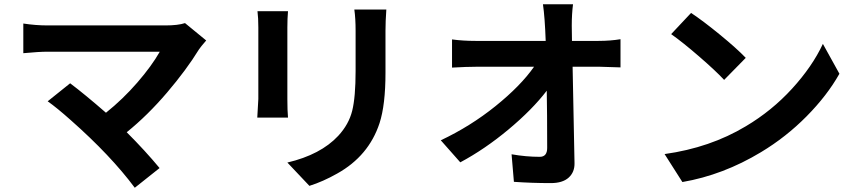

<svg xmlns="http://www.w3.org/2000/svg" viewBox="-20 -821 4040 906"><path d="M953 -630Q926 -599 919 -588Q860 -492 768.5 -384.5Q677 -277 578 -197Q665 -110 733 -28L616 65Q503 -87 314 -254Q249 -312 205 -343L311 -428Q380 -376 480 -289Q560 -353 628 -431.5Q696 -510 734 -577H205Q164 -577 90 -570V-710Q148 -701 205 -701H760Q820 -701 853 -712Z M1803 -776Q1799 -720 1799 -676V-478Q1799 -326 1771 -240Q1720 -85 1571 -2Q1504 36 1440 56L1336 -54Q1493 -91 1576 -180Q1626 -234 1642 -298.5Q1658 -363 1658 -486V-676Q1658 -734 1652 -776ZM1194 -266 1199 -354V-691Q1199 -737 1195 -768H1339Q1336 -734 1336 -691V-353Q1336 -300 1339 -266Z M2555 -628Q2551 -740 2542 -801H2684Q2678 -755 2678 -700L2679 -628H2804Q2860 -628 2908 -636V-503Q2812 -506 2811 -506H2682Q2690 -94 2691 -51.5Q2692 -9 2663.5 17Q2635 43 2579 43Q2490 43 2405 37L2394 -93Q2462 -81 2527 -81Q2562 -81 2562 -123Q2562 -290 2560 -393Q2492 -304 2380 -210.5Q2268 -117 2152 -55L2060 -159Q2200 -225 2318.5 -320.5Q2437 -416 2500 -506H2227Q2183 -506 2113 -502V-635Q2164 -628 2224 -628Z M3241 -760Q3297 -723 3377 -657.5Q3457 -592 3499 -548L3397 -444Q3357 -487 3279 -554.5Q3201 -622 3147 -660ZM3116 -94Q3331 -124 3499 -225Q3622 -298 3717.5 -402.5Q3813 -507 3863 -614L3941 -473Q3883 -370 3786 -272Q3689 -174 3571 -103Q3392 5 3200 38Z"/></svg>

Font: Swei Fan Sans CJK TC
Style: Bold
Weight: 700
Version: Version 2.130